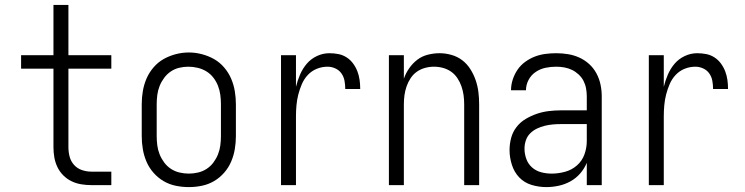

<svg xmlns="http://www.w3.org/2000/svg" viewBox="-20 -755 3040 783"><path d="M353 0Q332 0 311 -3.5Q290 -7 271.5 -16Q253 -25 238 -40Q223 -55 214 -74Q205 -93 201.5 -113.5Q198 -134 198 -155V-475H66V-530H198V-735H259V-530H434V-475H259V-155Q259 -135 264 -116Q269 -97 282 -82.5Q295 -68 314 -61.5Q333 -55 353 -55H434V0Z M750 8Q723 8 696.5 2.5Q670 -3 647 -16.5Q624 -30 606 -50.5Q588 -71 577.5 -95.5Q567 -120 562.5 -146.5Q558 -173 558 -200V-330Q558 -357 562.5 -383.5Q567 -410 577.5 -434.5Q588 -459 606 -480Q624 -501 647 -514Q670 -527 696.5 -534Q723 -541 750 -541Q777 -541 803.5 -534Q830 -527 853 -514Q876 -501 894 -480Q912 -459 922.5 -434.5Q933 -410 937.5 -383.5Q942 -357 942 -330V-200Q942 -173 937.5 -146.5Q933 -120 922.5 -95.5Q912 -71 894 -50.5Q876 -30 853 -16.5Q830 -3 803.5 2.5Q777 8 750 8ZM750 -47Q769 -47 788 -51.5Q807 -56 823 -66.5Q839 -77 850.5 -92.5Q862 -108 869 -125.5Q876 -143 878.5 -162Q881 -181 881 -200V-330Q881 -349 878.5 -368Q876 -387 869 -405Q862 -423 850 -438.5Q838 -454 821.5 -464Q805 -474 786 -478.5Q767 -483 748 -483Q729 -483 710.5 -478.5Q692 -474 676.5 -463.5Q661 -453 649.5 -437.5Q638 -422 631 -404.5Q624 -387 621.5 -368Q619 -349 619 -330V-200Q619 -181 621.5 -162Q624 -143 631 -125.5Q638 -108 649.5 -92.5Q661 -77 677 -66.5Q693 -56 712 -51.5Q731 -47 750 -47Z M1126 0V-530H1187V-401Q1193 -426 1203.5 -450.5Q1214 -475 1231 -495Q1248 -515 1272.5 -526.5Q1297 -538 1323 -538Q1342 -538 1360 -534.5Q1378 -531 1393.5 -521Q1409 -511 1420 -496Q1431 -481 1437.5 -464Q1444 -447 1446.5 -429Q1449 -411 1449 -392H1388Q1388 -409 1385 -425.5Q1382 -442 1372.5 -455.5Q1363 -469 1347.5 -476Q1332 -483 1316 -483Q1293 -483 1272 -474.5Q1251 -466 1235.5 -449.5Q1220 -433 1211 -412Q1202 -391 1196.5 -369.5Q1191 -348 1189 -325.5Q1187 -303 1187 -281V0Z M1566 0V-530H1627V-434Q1635 -457 1649 -477Q1663 -497 1682 -511.5Q1701 -526 1725 -532Q1749 -538 1773 -538Q1797 -538 1821.5 -531Q1846 -524 1865.5 -509Q1885 -494 1898.5 -472.5Q1912 -451 1920 -427.5Q1928 -404 1931 -379.5Q1934 -355 1934 -330V0H1873V-330Q1873 -349 1870.5 -367Q1868 -385 1862 -402.5Q1856 -420 1845.5 -436Q1835 -452 1820 -462.5Q1805 -473 1787 -478Q1769 -483 1750 -483Q1731 -483 1713 -478Q1695 -473 1680 -462.5Q1665 -452 1654.5 -436Q1644 -420 1638 -402.5Q1632 -385 1629.5 -367Q1627 -349 1627 -330V0Z M2208 8Q2177 8 2147.5 -1Q2118 -10 2097.5 -31.5Q2077 -53 2067.5 -83Q2058 -113 2058 -143Q2058 -168 2064.5 -192.5Q2071 -217 2086.5 -237Q2102 -257 2124 -270Q2146 -283 2169.5 -291Q2193 -299 2218 -302Q2243 -305 2268 -305H2373V-362Q2373 -378 2370 -394.5Q2367 -411 2359.5 -425.5Q2352 -440 2339.5 -451.5Q2327 -463 2312.5 -470Q2298 -477 2281.5 -480Q2265 -483 2248 -483Q2226 -483 2204.5 -478.5Q2183 -474 2164.5 -461.5Q2146 -449 2135.5 -429Q2125 -409 2125 -387H2064Q2064 -409 2071 -430.5Q2078 -452 2090.5 -470.5Q2103 -489 2121.5 -502.5Q2140 -516 2160.5 -524Q2181 -532 2203.5 -535Q2226 -538 2248 -538Q2273 -538 2297 -534Q2321 -530 2343 -520Q2365 -510 2383 -493.5Q2401 -477 2412.5 -455.5Q2424 -434 2429 -410Q2434 -386 2434 -362V0H2373V-91Q2363 -67 2346 -47.5Q2329 -28 2306.5 -15.5Q2284 -3 2258.5 2.5Q2233 8 2208 8ZM2230 -47Q2257 -47 2284.5 -54.5Q2312 -62 2333 -80.5Q2354 -99 2363.5 -125.5Q2373 -152 2373 -180V-249H2268Q2251 -249 2234.5 -247.5Q2218 -246 2201.5 -242Q2185 -238 2169.5 -230.5Q2154 -223 2142 -211Q2130 -199 2124.5 -182.5Q2119 -166 2119 -149Q2119 -127 2126.5 -106.5Q2134 -86 2150 -72Q2166 -58 2187 -52.5Q2208 -47 2230 -47Z M2626 0V-530H2687V-401Q2693 -426 2703.5 -450.5Q2714 -475 2731 -495Q2748 -515 2772.5 -526.5Q2797 -538 2823 -538Q2842 -538 2860 -534.5Q2878 -531 2893.5 -521Q2909 -511 2920 -496Q2931 -481 2937.5 -464Q2944 -447 2946.5 -429Q2949 -411 2949 -392H2888Q2888 -409 2885 -425.5Q2882 -442 2872.5 -455.5Q2863 -469 2847.5 -476Q2832 -483 2816 -483Q2793 -483 2772 -474.5Q2751 -466 2735.5 -449.5Q2720 -433 2711 -412Q2702 -391 2696.5 -369.5Q2691 -348 2689 -325.5Q2687 -303 2687 -281V0Z"/></svg>

Font: iosevka_custom_sans_ss08 Light
Style: Regular
Weight: 300
Designer: Belleve Invis
Foundry: Belleve Invis
Version: Version 10.3.0; ttfautohint (v1.8.3)